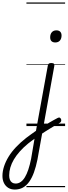

<svg xmlns="http://www.w3.org/2000/svg" viewBox="-216 -1030 552 1569"><path d="M113 19Q131 7 149.5 -5Q168 -17 186.5 -28Q205 -39 222.5 -48.5Q240 -58 255 -66Q266 -72 273 -68Q280 -64 283 -56Q286 -48 283.5 -39.5Q281 -31 272 -26Q254 -16 233.5 -4Q213 8 192 21Q171 34 149.5 47.5Q128 61 108 75ZM-95 519Q-126 519 -148.5 505Q-171 491 -183.5 466Q-196 441 -196 408Q-196 370 -183 330Q-170 290 -145.5 250Q-121 210 -84.5 171.5Q-48 133 -2 97Q18 82 38 67.5Q58 53 78 39L175 -495Q177 -506 183.5 -510.5Q190 -515 203 -515Q219 -515 224.5 -509Q230 -503 228 -492L90 274Q78 333 61.5 378.5Q45 424 22.5 455.5Q0 487 -29 503Q-58 519 -95 519ZM-88 470Q-66 470 -47 457Q-28 444 -12.5 418.5Q3 393 15.5 355.5Q28 318 38 269L66 104Q53 113 40.5 122.5Q28 132 15 142Q-24 174 -53.5 207Q-83 240 -102.5 273Q-122 306 -131.5 339Q-141 372 -141 404Q-141 424 -135 439Q-129 454 -117 462Q-105 470 -88 470ZM236 -683Q216 -683 205 -693.5Q194 -704 194 -725Q194 -751 207.5 -766.5Q221 -782 245 -782Q265 -782 276 -771Q287 -760 287 -740Q287 -714 273.5 -698.5Q260 -683 236 -683ZM0 490H316V500H0ZM0 -20H316V0H0ZM0 -505H316V-500H0ZM0 -1010H316V-1000H0Z"/></svg>

Font: Playwrite ZA Guides
Style: Regular
Weight: 400
Designer: Veronika Burian, José Scaglione
Foundry: TypeTogether
Version: Version 1.003